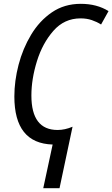

<svg xmlns="http://www.w3.org/2000/svg" viewBox="-20 -745 587 1003"><path d="M206 238H291L359 -83Q319 -66 281 -66Q144 -66 144 -246Q144 -332 173 -425.5Q202 -519 259 -584Q316 -649 401 -649Q433 -649 459.5 -640Q486 -631 508 -617L547 -687Q486 -725 402 -725Q316 -725 251 -680.5Q186 -636 142.5 -563.5Q99 -491 77 -406.5Q55 -322 55 -241Q55 4 255 10Z"/></svg>

Font: Noto Sans UI SemiCondensed
Style: Italic
Weight: 400
Width: 4
Italic angle: -12°
Designer: Monotype Design Team
Foundry: Monotype Imaging Inc.
Version: Version 1.901